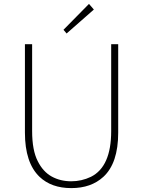

<svg xmlns="http://www.w3.org/2000/svg" viewBox="-20 -953 734 986"><path d="M183 -45Q108 -117 108 -272V-726H145V-280Q145 -181 174 -125Q201 -71 245.5 -46.5Q290 -22 346 -22Q399 -22 447 -45Q551 -97 551 -280V-726H587V-272Q587 -115 511 -45Q448 13 346 13Q244 13 183 -45ZM306 -800 437 -933 462 -904 322 -781Z"/></svg>

Font: Merged Yaku Han JP Thin
Style: Regular
Weight: 250
Designer: Ryoko NISHIZUKA 西塚涼子 (kana, bopomofo & ideographs); Paul D. Hunt (Latin, Greek & Cyrillic); Sandoll Communications 산돌커뮤니
Foundry: Adobe
Version: Version 2.004